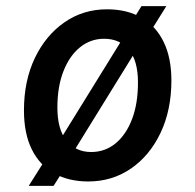

<svg xmlns="http://www.w3.org/2000/svg" viewBox="-20 -587 640 629"><path d="M269 7.5Q205 7.5 157.5 -19Q110 -45.5 84.2 -97.5Q58.5 -149.5 58.5 -225.5Q58.5 -322 94 -396.5Q129.5 -471 191 -513.8Q252.5 -556.5 330.5 -556.5Q396.5 -556.5 443.8 -529Q491 -501.5 516.2 -449.5Q541.5 -397.5 541.5 -323.5Q541.5 -226.5 506 -151.8Q470.5 -77 409 -34.8Q347.5 7.5 269 7.5ZM278.5 -89Q324 -89 358.5 -117.2Q393 -145.5 412.5 -196.5Q432 -247.5 432 -317Q432 -388 402.2 -424Q372.5 -460 321 -460Q276.5 -460 242 -432Q207.5 -404 187.8 -353.5Q168 -303 168 -235Q168 -162 198.5 -125.5Q229 -89 278.5 -89ZM74 22 146 -92 164.5 -109 385 -465.5 391.5 -483 443.5 -567H525L463.5 -468.5L443 -449.5L217.5 -84.5L213 -69L155.5 22Z"/></svg>

Font: Spline Sans Mono Medium
Style: Italic
Weight: 500
Italic angle: -4°
Monospace: yes
Designer: Eben Sorkin, Mirko Velimirovic
Foundry: Sorkin Type
Version: Version 1.004